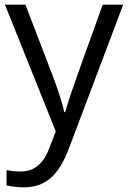

<svg xmlns="http://www.w3.org/2000/svg" viewBox="-20 -555 544 815"><path d="M1 -535.2H87.9L205.1 -230Q243.7 -125.5 252.9 -79.1H256.8Q263.2 -104 283.4 -164.3Q303.7 -224.6 416 -535.2H502.9L272.9 74.2Q238.8 164.6 193.1 202.4Q147.5 240.2 81.1 240.2Q43.9 240.2 7.8 231.9V167Q34.7 172.9 67.9 172.9Q151.4 172.9 187 79.1L216.8 2.9Z"/></svg>

Font: f04293028
Style: Regular
Weight: 400
Foundry: Ascender Corporation
Version: Version 1.10